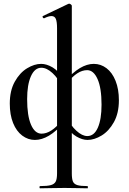

<svg xmlns="http://www.w3.org/2000/svg" viewBox="-20 -745 698 1040"><path d="M197 263Q237 263 256 257.5Q275 252 282 238Q289 224 289 194V-592Q289 -627 282.5 -642.5Q276 -658 259 -658Q243 -658 219 -646H218Q214 -646 211.5 -651Q209 -656 212 -658L350 -724Q352 -725 355 -725Q359 -725 364 -721Q369 -717 369 -714V194Q369 224 375 238Q381 252 398.5 257.5Q416 263 454 263Q456 263 456 269Q456 275 454 275Q421 275 401 274L330 273L252 274Q232 275 197 275Q194 275 194 269Q194 263 197 263ZM33 -184Q33 -254 60 -302.5Q87 -351 126.5 -375Q166 -399 203 -399Q232 -399 264 -380.5Q296 -362 326 -316L317 -275Q295 -321 264 -349.5Q233 -378 204 -378Q168 -378 147.5 -332Q127 -286 127 -208Q127 -118 148 -69.5Q169 -21 205 -21Q257 -21 312 -89L325 -80Q244 13 169 13Q132 13 100.5 -10.5Q69 -34 51 -78.5Q33 -123 33 -184ZM332 -70 341 -111Q362 -66 393.5 -37Q425 -8 453 -8Q490 -8 510 -53.5Q530 -99 530 -178Q530 -268 508.5 -316.5Q487 -365 452 -365Q399 -365 346 -297L333 -306Q414 -399 488 -399Q526 -399 557 -375.5Q588 -352 606 -307Q624 -262 624 -202Q624 -132 597 -83.5Q570 -35 530.5 -11Q491 13 454 13Q426 13 394 -5.5Q362 -24 332 -70Z"/></svg>

Font: Cormorant Infant SemiBold
Style: Regular
Weight: 600
Designer: Christian Thalmann (Catharsis Fonts)
Foundry: Catharsis Fonts
Version: Version 4.000